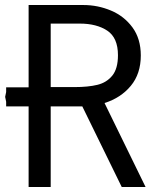

<svg xmlns="http://www.w3.org/2000/svg" viewBox="-42 -745 662 765"><path d="M72 -321H-17.5V-339.5L-21.5 -359L-17.5 -378.5V-397H72V-725H290Q347.5 -725 400 -703Q452.5 -681 485.8 -635.8Q519 -590.5 519 -524Q519 -451 479.2 -403Q439.5 -355 374.5 -334.5L538 0H443L286 -321H160V0H72ZM428 -525Q428 -594.5 385.5 -622.8Q343 -651 276 -651H160V-398H255Q309 -398 346 -407Q383 -416 405.5 -443.8Q428 -471.5 428 -525Z"/></svg>

Font: JuliaMono
Style: Regular
Weight: 400
Monospace: yes
Designer: cormullion
Foundry: corm
Version: Version 0.055; ttfautohint (v1.8.4)